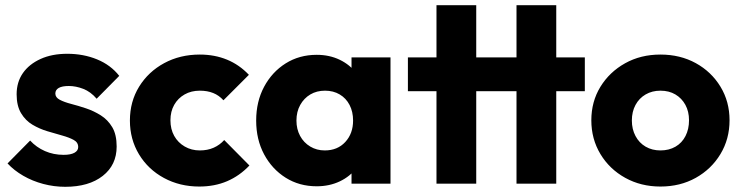

<svg xmlns="http://www.w3.org/2000/svg" viewBox="-20 -707 2850 739"><path d="M231 12Q188 12 146.5 1Q105 -10 69.5 -30.5Q34 -51 9 -78L96 -166Q120 -140 153 -125.5Q186 -111 225 -111Q252 -111 266.5 -119Q281 -127 281 -141Q281 -159 263.5 -168.5Q246 -178 219 -185.5Q192 -193 162 -202Q132 -211 105 -227Q78 -243 61 -271.5Q44 -300 44 -344Q44 -391 68 -425.5Q92 -460 136 -480Q180 -500 239 -500Q301 -500 353.5 -478.5Q406 -457 439 -415L352 -327Q329 -354 300.5 -365Q272 -376 245 -376Q219 -376 206 -368.5Q193 -361 193 -347Q193 -332 210 -323Q227 -314 254 -307Q281 -300 311 -290Q341 -280 368 -263Q395 -246 412 -217.5Q429 -189 429 -143Q429 -72 375.5 -30Q322 12 231 12Z M747 11Q672 11 611 -22Q550 -55 515 -113Q480 -171 480 -243Q480 -316 515.5 -373.5Q551 -431 612 -464Q673 -497 749 -497Q806 -497 853.5 -477.5Q901 -458 938 -419L840 -321Q823 -340 800.5 -349Q778 -358 749 -358Q716 -358 690.5 -343.5Q665 -329 650.5 -303.5Q636 -278 636 -244Q636 -210 650.5 -184Q665 -158 691 -143Q717 -128 749 -128Q779 -128 802.5 -138.5Q826 -149 843 -168L940 -70Q902 -30 854 -9.5Q806 11 747 11Z M1199 10Q1132 10 1079.5 -23Q1027 -56 996.5 -113Q966 -170 966 -243Q966 -316 996.5 -373Q1027 -430 1079.5 -463Q1132 -496 1199 -496Q1248 -496 1287.5 -477Q1327 -458 1352 -424.5Q1377 -391 1380 -348V-138Q1377 -95 1352.5 -61.5Q1328 -28 1288 -9Q1248 10 1199 10ZM1230 -128Q1279 -128 1309 -160.5Q1339 -193 1339 -243Q1339 -277 1325.5 -303Q1312 -329 1287.5 -343.5Q1263 -358 1231 -358Q1199 -358 1174.5 -343.5Q1150 -329 1135.5 -303Q1121 -277 1121 -243Q1121 -210 1135 -184Q1149 -158 1174 -143Q1199 -128 1230 -128ZM1333 0V-131L1356 -249L1333 -367V-486H1483V0Z M1660 0V-687H1813V0ZM1550 -356V-486H2231V-356ZM1968 0V-687H2121V0Z M2522 11Q2447 11 2386.5 -22.5Q2326 -56 2291 -114Q2256 -172 2256 -244Q2256 -316 2291 -373Q2326 -430 2386 -463.5Q2446 -497 2522 -497Q2598 -497 2658 -464Q2718 -431 2753 -373.5Q2788 -316 2788 -244Q2788 -172 2753 -114Q2718 -56 2658 -22.5Q2598 11 2522 11ZM2522 -128Q2555 -128 2580 -142.5Q2605 -157 2618.5 -183.5Q2632 -210 2632 -244Q2632 -278 2618 -303.5Q2604 -329 2579.5 -343.5Q2555 -358 2522 -358Q2490 -358 2465 -343.5Q2440 -329 2426 -303Q2412 -277 2412 -243Q2412 -210 2426 -183.5Q2440 -157 2465 -142.5Q2490 -128 2522 -128Z"/></svg>

Font: Outfit-Bold
Style: Bold
Weight: 700
Designer: Rodrigo Fuenzalida
Foundry: fragTYPE
Version: Version 1.000